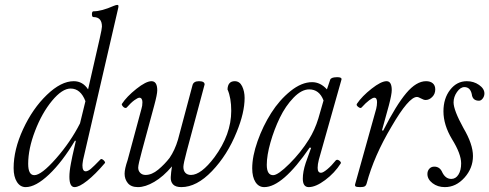

<svg xmlns="http://www.w3.org/2000/svg" viewBox="-20 -745 1983 778"><path d="M84 13.2Q62 13.2 48.6 -7.8Q35.2 -28.8 35.2 -64Q35.2 -138.7 73.7 -221.9Q112.3 -305.2 169.9 -360.6Q227.5 -416 278.8 -416Q315.4 -416 336.9 -382.8L383.8 -587.9Q393.1 -628.9 393.1 -637.2Q393.1 -675.8 358.9 -675.8Q352.5 -675.8 352.5 -687.5Q352.5 -699.2 358.9 -699.2Q391.1 -699.2 440.9 -721.2Q450.7 -725.1 455.1 -725.1Q460 -725.1 460 -720.2Q460 -715.8 458 -708L316.9 -98.1Q316.4 -95.7 315.7 -90.8Q314.9 -85.9 314.5 -82Q314 -78.1 314 -75.2Q314 -50.8 327.1 -50.8Q335.9 -50.8 347.7 -60.5Q359.4 -70.3 387.2 -99.1Q390.1 -102.1 395.3 -99.1Q400.4 -96.2 403.8 -91.3Q407.2 -86.4 404.8 -84Q366.2 -38.6 333.5 -12.7Q300.8 13.2 282.2 13.2Q261.2 13.2 261.2 -28.8Q261.2 -39.6 262.7 -53Q264.2 -66.4 267.6 -84Q271 -101.6 273.4 -113Q275.9 -124.5 280.8 -145.5Q285.6 -166.5 287.1 -172.9L284.2 -175.8Q232.4 -88.9 178.5 -37.8Q124.5 13.2 84 13.2ZM119.1 -35.2Q147.5 -35.2 206.8 -102.5Q266.1 -169.9 304.2 -245.1L326.2 -335Q306.6 -386.2 266.1 -386.2Q231.9 -386.2 190.9 -336.7Q149.9 -287.1 122.1 -214.6Q94.2 -142.1 94.2 -81.1Q94.2 -35.2 119.1 -35.2Z M539.1 13.2Q511.2 13.2 498 -2.9Q484.9 -19 484.9 -41Q484.9 -60.5 497.1 -96.2L553.2 -304.2Q557.1 -315.9 557.1 -331.1Q557.1 -338.9 554 -344Q550.8 -349.1 544.9 -349.1Q538.6 -349.1 524.4 -338.9Q510.3 -328.6 493.2 -309.1Q489.7 -306.2 484.9 -308.3Q480 -310.5 476.1 -315.9Q472.2 -321.3 474.1 -324.2Q493.2 -353.5 532.5 -384.8Q571.8 -416 593.8 -416Q617.2 -416 617.2 -378.9Q617.2 -362.8 605 -317.9L555.2 -133.8Q540 -78.1 540 -65.9Q540 -52.7 548.3 -44.4Q556.6 -36.1 569.8 -36.1Q595.2 -36.1 621.1 -57.6Q647 -79.1 667 -105Q688.5 -136.2 701.2 -179.2L759.8 -398.9Q763.7 -416 786.1 -416Q809.1 -416 809.1 -402.8L736.8 -132.8Q723.1 -81.5 723.1 -68.8Q723.1 -53.2 731.2 -44.7Q739.3 -36.1 753.9 -36.1Q794.9 -36.1 849.1 -107.9Q917 -200.2 917 -295.9Q917 -348.6 901.9 -382.8Q903.3 -416 931.2 -416Q951.2 -416 961.2 -395.3Q971.2 -374.5 971.2 -348.1Q971.2 -288.6 939 -210Q901.4 -116.7 839.1 -51.8Q776.9 13.2 714.8 13.2Q691.4 13.2 681.2 2.2Q670.9 -8.8 671.9 -27.3Q672.9 -45.9 676.8 -70.8Q641.6 -29.3 605.2 -8.1Q568.8 13.2 539.1 13.2Z M1050.8 13.2Q1028.3 13.2 1015.1 -7.3Q1002 -27.8 1002 -63Q1002 -111.8 1023.7 -173.1Q1045.4 -234.4 1078.9 -287.1Q1112.3 -339.8 1157.2 -376Q1202.1 -412.1 1244.6 -412.1Q1278.3 -412.1 1304.7 -382.8L1317.9 -421.9Q1321.3 -431.6 1343.3 -432.1Q1363.8 -433.1 1363.8 -424.8Q1364.3 -423.8 1363.8 -422.9L1272 -98.1Q1267.1 -79.1 1267.1 -64.9Q1267.1 -44.9 1280.8 -44.9Q1289.1 -44.9 1306.4 -59.3Q1323.7 -73.7 1340.8 -95.2Q1344.7 -98.6 1349.9 -96.9Q1355 -95.2 1358.9 -90.6Q1362.8 -85.9 1360.8 -83Q1335.9 -43.9 1297.6 -15.4Q1259.3 13.2 1231 13.2Q1207 13.2 1207 -21Q1207 -49.3 1218.8 -85L1240.7 -146L1234.9 -147Q1125 13.2 1050.8 13.2ZM1086.9 -35.2Q1106.4 -35.2 1152.8 -81.3Q1199.2 -127.4 1231.9 -180.2Q1255.9 -218.8 1270 -265.1L1291 -337.9Q1273.9 -382.8 1232.9 -382.8Q1202.1 -382.8 1169.7 -349.4Q1137.2 -315.9 1114 -268.1Q1090.8 -220.2 1075.9 -167.7Q1061 -115.2 1061 -77.1Q1061 -35.2 1086.9 -35.2Z M1439.5 13.2Q1424.8 13.2 1420.9 10.3Q1417 7.3 1419.4 0L1504.4 -304.2Q1507.8 -317.9 1507.8 -331.1Q1507.8 -349.1 1496.6 -349.1Q1490.2 -349.1 1476.3 -338.9Q1462.4 -328.6 1444.8 -309.1Q1440.4 -304.7 1431.2 -312Q1421.9 -319.3 1426.8 -325.2Q1446.8 -355 1485.6 -385.5Q1524.4 -416 1546.4 -416Q1567.4 -416 1567.4 -379.9Q1567.4 -362.3 1555.7 -317.9L1527.8 -216.8L1532.7 -215.8Q1585.4 -319.3 1626.2 -367.7Q1667 -416 1706.5 -416Q1723.6 -416 1733.6 -407.5Q1743.7 -398.9 1743.7 -382.8Q1743.7 -364.3 1731.4 -352.1Q1719.2 -339.8 1704.6 -339.8Q1697.3 -339.8 1686.3 -345.9Q1675.3 -352.1 1669.4 -352.1Q1636.2 -352.1 1566.4 -231.9Q1495.6 -113.3 1465.8 -2Q1463.4 6.8 1458 10Q1452.6 13.2 1439.5 13.2Z M1782.7 13.2Q1753.4 13.2 1732.7 -2.7Q1711.9 -18.6 1711.9 -40Q1711.9 -52.7 1719.7 -61.3Q1727.5 -69.8 1739.7 -69.8Q1762.7 -69.8 1772.5 -45.9Q1785.6 -20 1808.6 -20Q1826.7 -20 1837.6 -37.4Q1848.6 -54.7 1848.6 -83Q1848.6 -121.6 1811.5 -181.2Q1776.9 -238.8 1776.9 -293.9Q1776.9 -346.2 1804 -381.1Q1831.1 -416 1871.6 -416Q1899.4 -416 1921.1 -400.9Q1942.9 -385.7 1942.9 -366.2Q1942.9 -355 1936 -345.9Q1929.2 -336.9 1920.9 -336.9Q1894.5 -336.9 1891.6 -363.8Q1885.3 -392.1 1861.8 -392.1Q1845.7 -392.1 1831.8 -372.3Q1817.9 -352.5 1817.9 -330.1Q1817.9 -298.8 1857.9 -226.1Q1896.5 -160.6 1896.5 -112.8Q1896.5 -63.5 1862.1 -25.1Q1827.6 13.2 1782.7 13.2Z"/></svg>

Font: Junicode SmCond Light
Style: Italic
Weight: 300
Width: 4
Italic angle: -11°
Designer: Peter S. Baker
Version: Version 2.206